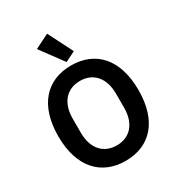

<svg xmlns="http://www.w3.org/2000/svg" viewBox="-225 -1109 1162 1260"><g transform="rotate(-30 356.0 -478.5)"><path d="M343 -744 420 -782 325 -969 217 -915ZM356 12C540 12 660 -113 660 -349C660 -585 540 -710 356 -710C173 -710 52 -585 52 -349C52 -113 173 12 356 12ZM356 -105C256 -105 192 -176 192 -295V-403C192 -522 256 -593 356 -593C456 -593 520 -522 520 -403V-295C520 -176 456 -105 356 -105Z"/></g></svg>

Font: Braiins Sans SemiBold
Style: Regular
Weight: 600
Designer: Mike Abbink, Paul van der Laan, Pieter van Rosmalen, Jiri Chlebus, Lubos Buracinsky
Foundry: Bold Monday, Sudetype
Version: Version 1.000;hotconv 1.0.109;makeotfexe 2.5.65596